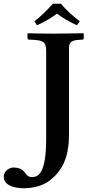

<svg xmlns="http://www.w3.org/2000/svg" viewBox="-103 -825 503 1027"><path d="M70 122C56 122 47 120 37 107C24 89 9 71 -32 71C-51 71 -83 90 -83 119C-83 167 -27 182 27 182C52 182 121 176 166 138C224 92 266 25 266 -103V-569C266 -597 279 -610 320 -612L337 -613C342 -613 345 -616 345 -621V-645L343 -647C296 -646 224 -645 184 -645C145 -645 93 -646 46 -647L44 -645V-621C44 -616 48 -613 53 -613L73 -612C124 -609 144 -603 144 -554V-81C144 99 103 122 70 122ZM223 -805H180C149 -771 118 -739 81 -711L95 -690C133 -707 165 -725 202 -752C235 -727 269 -708 308 -690L324 -711C288 -738 253 -769 223 -805Z"/></svg>

Font: Libertinus Serif Semibold
Style: Regular
Weight: 600
Designer: Philipp H. Poll, Khaled Hosny
Foundry: Caleb Maclennan
Version: Version 7.050;RELEASE